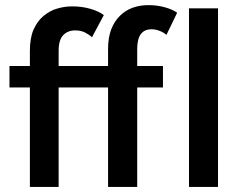

<svg xmlns="http://www.w3.org/2000/svg" viewBox="-20 -733 947 753"><path d="M17.1 -474.1H97.2V-533.2Q97.2 -583.5 111.3 -616.2Q126.5 -650.4 149.9 -669.9Q175.3 -690.9 203.6 -699.2Q232.9 -708 263.2 -708Q300.8 -708 333.5 -698.7Q366.2 -689.5 387.2 -673.8L340.8 -586.9Q330.6 -596.7 313.5 -605.5Q297.4 -613.8 274.9 -613.8Q246.1 -613.8 228 -595.2Q210 -576.7 210 -534.2V-474.1H403.8V-541Q403.8 -585.9 416.5 -618.7Q428.7 -649.9 451.2 -671.9Q472.7 -692.9 501.5 -703.1Q528.8 -712.9 563 -712.9Q594.2 -712.9 624 -705.1Q655.3 -696.8 674.8 -683.1L632.8 -596.2Q622.6 -605.5 606.4 -611.8Q589.8 -618.2 574.2 -618.2Q518.1 -618.2 518.1 -541V-474.1H619.1V-390.1H518.1V0H403.8V-390.1H210V0H97.2V-390.1H17.1ZM721.2 -700.2H835V0H721.2Z"/></svg>

Font: Post Grotesk Medium
Style: Medium
Weight: 500
Version: Version 1.0